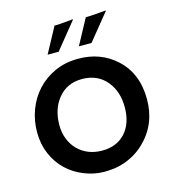

<svg xmlns="http://www.w3.org/2000/svg" viewBox="-129 -997 1007 1115"><g transform="rotate(-15 375.0 -439.5)"><path d="M382.3 -661.6Q517.1 -661.6 609.4 -576.7Q708 -485.8 708 -331.5Q708 -182.1 606.4 -83Q543.9 -22 457.5 1Q415 12.2 358.2 12.2Q301.3 12.2 241.5 -11.2Q181.6 -34.7 137.2 -77.1Q92.8 -119.6 67.1 -179.2Q41.5 -238.8 41.5 -309.8Q41.5 -380.9 65.4 -444.3Q89.4 -507.8 133.8 -556.2Q178.2 -604.5 241.2 -633.1Q304.2 -661.6 382.3 -661.6ZM177.2 -316.4Q177.2 -271 192.4 -232.9Q207.5 -194.8 234.4 -167.5Q291.5 -109.9 381.3 -109.9Q466.8 -109.9 518.6 -165Q571.3 -222.2 571.3 -320.8Q571.3 -413.6 521 -475.6Q466.8 -542 372.6 -542Q281.2 -542 227.5 -474.6Q177.2 -411.6 177.2 -316.4ZM487.8 -882.8Q526.9 -882.8 609.9 -891.1L609.4 -887.7L481.4 -730H405.3ZM299.8 -882.8Q325.2 -882.8 343.8 -884.8L412.1 -891.1L411.6 -887.7L283.7 -730H217.3Z"/></g></svg>

Font: Hammersmith One
Style: Regular
Weight: 400
Designer: Nicole Fally
Foundry: Nicole Fally
Version: Version 1.003